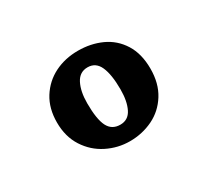

<svg xmlns="http://www.w3.org/2000/svg" viewBox="-60 -799 418 386"><g transform="rotate(-30 149.0 -606.0)"><path d="M40.5 -607Q40.5 -639.5 55.2 -663Q70 -686.5 94.5 -698.8Q119 -711 149 -711Q178.5 -711 203.2 -699.8Q228 -688.5 242.8 -665Q257.5 -641.5 257.5 -607Q257.5 -573 242.5 -549Q227.5 -525 202.8 -513Q178 -501 149 -501Q121.5 -501 96.5 -513.5Q71.5 -526 56 -550Q40.5 -574 40.5 -607ZM184.5 -601Q184.5 -635.5 176.2 -654Q168 -672.5 149 -672.5Q130.5 -672.5 121.5 -655Q112.5 -637.5 112.5 -610Q112.5 -573 121 -556.2Q129.5 -539.5 149 -539.5Q167.5 -539.5 176 -556.5Q184.5 -573.5 184.5 -601Z"/></g></svg>

Font: Didactic
Style: Regular
Weight: 400
Designer: Tyler Finck
Foundry: Etcetera Type Co
Version: Version 3.007;FEAKit 1.0